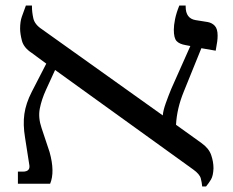

<svg xmlns="http://www.w3.org/2000/svg" viewBox="-20 -667 845 697"><path d="M45 0V-44H63Q92 -44 86 -71L71 -167Q63 -215 68.5 -253.5Q74 -292 95 -333L148 -436L95 -475Q66 -494 59.5 -519.5Q53 -545 53 -563Q53 -589 59.5 -607Q66 -625 74 -647H96V-643Q96 -623 101 -600.5Q106 -578 132 -561L571 -248Q572 -265 582 -293Q592 -321 602 -345L671 -500L655 -503Q631 -507 621 -518Q611 -529 611 -559Q611 -575 615.5 -597.5Q620 -620 631 -647H654V-643Q654 -600 690 -594L734 -587Q750 -584 760 -573Q770 -562 770 -538Q770 -527 768.5 -516Q767 -505 763 -483L711 -492L647 -334Q622 -273 619 -214L711 -148Q738 -129 746.5 -104.5Q755 -80 755 -56Q754 -29 746 -15.5Q738 -2 728 10H714Q713 -3 709 -19Q705 -35 681 -52L180 -413L147 -341Q131 -306 124.5 -273Q118 -240 131 -202L160 -115Q180 -43 162 0Z"/></svg>

Font: Noto Serif Hebrew SemiCondensed
Style: Regular
Weight: 400
Width: 4
Designer: Monotype Design Team
Foundry: Monotype Imaging Inc.
Version: Version 2.004; ttfautohint (v1.8.4.7-5d5b)